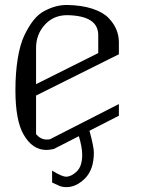

<svg xmlns="http://www.w3.org/2000/svg" viewBox="-20 -603 602 772"><path d="M339.8 -77.1Q357.4 -12.7 357.4 10.7Q357.4 78.1 322.3 113.8Q287.1 149.4 247.1 149.4Q238.3 149.4 231 147.9Q223.6 146.5 219.2 144.5Q214.8 142.6 205.6 138.2Q196.3 133.8 189.5 130.9V83Q228.5 107.4 246.1 107.4Q266.6 107.4 288.6 86.4Q310.5 65.4 310.5 19.5Q310.5 -11.7 296.9 -55.7ZM250 -583Q308.6 -582 351.6 -567.9Q394.5 -553.7 416.5 -530.8Q438.5 -507.8 448.2 -483.4Q458 -459 458 -433.6V-384.8L125 -218.8V-63.5Q143.6 -42 167 -42Q176.8 -42 180.7 -43L458 -184.6V-137.7L196.3 -3.9Q176.8 0 167 0Q110.4 0 75.2 -61.5Q42 -118.2 42 -240.2Q42 -310.5 51.3 -367.2Q60.5 -423.8 77.6 -460Q94.7 -496.1 114.7 -521.5Q134.8 -546.9 159.7 -559.6Q184.6 -572.3 205.6 -577.6Q226.6 -583 250 -583ZM250 -542Q195.3 -542 160.2 -503.4Q125 -464.8 125 -410.2V-264.6L375 -389.6V-461.9Q375 -540 250 -542Z"/></svg>

Font: wanta
Style: Medium
Weight: 500
Version: Version 0.91